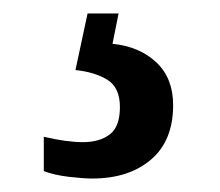

<svg xmlns="http://www.w3.org/2000/svg" viewBox="-20 -29 327 285"><path d="M117 236Q104 236 82.5 233.5Q61 231 45 225V174Q79 182 103 182Q128 182 143 170.5Q158 159 158 130Q158 101 139.5 89.5Q121 78 92 75L110 -9H156L147 36Q187 40 212 63.5Q237 87 237 127Q237 180 204 208Q171 236 117 236Z"/></svg>

Font: Noto Serif Thai Condensed SemiBold
Style: Regular
Weight: 600
Width: 3
Designer: Monotype Design Team
Foundry: Monotype Imaging Inc.
Version: Version 2.002; ttfautohint (v1.8.4.7-5d5b)